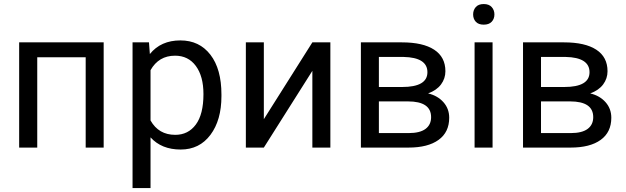

<svg xmlns="http://www.w3.org/2000/svg" viewBox="-20 -741 3141 964"><path d="M500.5 0H410.2V-453.6H167V0H76.2V-528.3H500.5Z M1091.8 -258.3Q1091.8 -137.7 1036.6 -64Q981.4 9.8 887.2 9.8Q791 9.8 735.8 -51.3V203.1H645.5V-528.3H728L732.4 -469.7Q787.6 -538.1 885.7 -538.1Q981 -538.1 1036.4 -466.3Q1091.8 -394.5 1091.8 -266.6ZM1001.5 -268.6Q1001.5 -357.9 963.4 -409.7Q925.3 -461.4 858.9 -461.4Q776.9 -461.4 735.8 -388.7V-136.2Q776.4 -64 859.9 -64Q924.8 -64 963.1 -115.5Q1001.5 -167 1001.5 -268.6Z M1548.3 -528.3H1638.7V0H1548.3V-385.3L1304.7 0H1214.4V-528.3H1304.7V-142.6Z M1792 0V-528.3H1998Q2103.5 -528.3 2159.9 -491.5Q2216.3 -454.6 2216.3 -383.3Q2216.3 -346.7 2194.3 -317.1Q2172.4 -287.6 2129.4 -272Q2177.2 -260.7 2206.3 -228Q2235.4 -195.3 2235.4 -149.9Q2235.4 -77.1 2181.9 -38.6Q2128.4 0 2030.8 0ZM1882.3 -231.9V-72.8H2031.7Q2088.4 -72.8 2116.5 -93.8Q2144.5 -114.7 2144.5 -152.8Q2144.5 -231.9 2028.3 -231.9ZM1882.3 -304.2H1999Q2126 -304.2 2126 -378.4Q2126 -452.6 2005.9 -455.1H1882.3Z M2453.1 0H2362.8V-528.3H2453.1ZM2355.5 -668.5Q2355.5 -690.4 2368.9 -705.6Q2382.3 -720.7 2408.7 -720.7Q2435.1 -720.7 2448.7 -705.6Q2462.4 -690.4 2462.4 -668.5Q2462.4 -646.5 2448.7 -631.8Q2435.1 -617.2 2408.7 -617.2Q2382.3 -617.2 2368.9 -631.8Q2355.5 -646.5 2355.5 -668.5Z M2606 0V-528.3H2812Q2917.5 -528.3 2973.9 -491.5Q3030.3 -454.6 3030.3 -383.3Q3030.3 -346.7 3008.3 -317.1Q2986.3 -287.6 2943.4 -272Q2991.2 -260.7 3020.3 -228Q3049.3 -195.3 3049.3 -149.9Q3049.3 -77.1 2995.8 -38.6Q2942.4 0 2844.7 0ZM2696.3 -231.9V-72.8H2845.7Q2902.3 -72.8 2930.4 -93.8Q2958.5 -114.7 2958.5 -152.8Q2958.5 -231.9 2842.3 -231.9ZM2696.3 -304.2H2813Q2939.9 -304.2 2939.9 -378.4Q2939.9 -452.6 2819.8 -455.1H2696.3Z"/></svg>

Font: SteelSelectRoboto
Style: Roboto-Regular
Weight: 400
Designer: Google
Version: Version 2.137; 2017